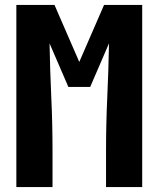

<svg xmlns="http://www.w3.org/2000/svg" viewBox="-20 -755 640 775"><path d="M46 0V-735H200L300 -505L400 -735H554V0H408V-147Q408 -255 413 -363Q418 -471 420 -580L344 -404H256L180 -580Q182 -471 187 -363Q192 -255 192 -147V0Z"/></svg>

Font: Iosevka SS04 Heavy Extended
Style: Regular
Weight: 900
Width: 7
Monospace: yes
Designer: Belleve Invis
Foundry: Belleve Invis
Version: Version 19.0.0; ttfautohint (v1.8.4)